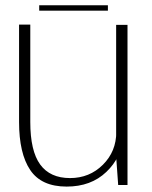

<svg xmlns="http://www.w3.org/2000/svg" viewBox="-20 -684 562 710"><path d="M417 0H451.5V-592H409.5V-105ZM92 -593H50.5V-233Q50.5 -116.5 91.8 -55.2Q133 6 226.5 6Q316.5 6 373.2 -48.2Q430 -102.5 430 -170L410 -196Q410 -124 360.5 -74.8Q311 -25.5 239 -25.5Q165 -25.5 128.5 -75.8Q92 -126 92 -233ZM125 -644.5H379V-664.5H125Z"/></svg>

Font: Anybody UltraCondensed Thin ExtraLight
Style: Regular
Weight: 250
Version: Version 1.111